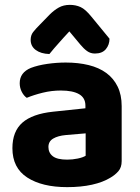

<svg xmlns="http://www.w3.org/2000/svg" viewBox="-20 -753 575 789"><path d="M256 -97Q278 -97 299.5 -101.5Q321 -106 332 -113V-205L250 -198Q218 -195 198.5 -183.5Q179 -172 179 -149Q179 -125 197 -111Q215 -97 256 -97ZM250 -496Q302 -496 344.5 -485.5Q387 -475 417 -453Q447 -431 463.5 -397Q480 -363 480 -317V-91Q480 -65 466.5 -49.5Q453 -34 434 -23Q403 -4 358 6Q313 16 256 16Q153 16 92 -23.5Q31 -63 31 -144Q31 -213 72 -249Q113 -285 198 -294L331 -308V-319Q331 -351 305 -366Q279 -381 230 -381Q192 -381 155.5 -372Q119 -363 90 -351Q78 -359 69.5 -375.5Q61 -392 61 -411Q61 -455 107 -474Q136 -485 174.5 -490.5Q213 -496 250 -496ZM265 -624Q252 -610 241.5 -598.5Q231 -587 221.5 -576Q212 -565 202.5 -554.5Q193 -544 183 -531Q148 -532 127 -547.5Q106 -563 106 -589Q106 -608 116 -621Q126 -634 146 -654L185 -694Q202 -711 221.5 -722Q241 -733 267 -733Q291 -733 311 -724Q331 -715 356 -684L430 -594Q430 -569 415 -551Q400 -533 370 -533Q352 -533 338 -543Q324 -553 310 -570Z"/></svg>

Font: Baloo 2
Style: Bold
Weight: 700
Designer: Sarang Kulkarni and Ek Type
Foundry: Ek Type
Version: Version 1.640;hotconv 1.0.111;makeotfexe 2.5.65597; ttfautoh